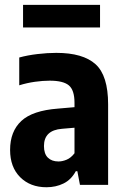

<svg xmlns="http://www.w3.org/2000/svg" viewBox="-20 -778 521 808"><path d="M175.5 10Q107.5 10 65 -32.2Q22.5 -74.5 22.5 -147Q22.5 -225 69.8 -269Q117 -313 224.5 -321L293.5 -327V-345.5Q293.5 -398.5 270 -418.5Q246.5 -438.5 189 -438.5Q160.5 -438.5 126.8 -433.8Q93 -429 61 -419V-536Q95.5 -545.5 137.5 -550.5Q179.5 -555.5 217 -555.5Q329 -555.5 382 -507.8Q435 -460 435 -339V0H316.5L305.5 -57.5H299Q279.5 -21.5 247.2 -5.8Q215 10 175.5 10ZM165 -163.5Q165 -130.5 181.5 -114.5Q198 -98.5 226 -98.5Q242.5 -98.5 260.5 -106Q278.5 -113.5 293.5 -133V-240.5L241 -236Q165 -230 165 -163.5ZM77 -662.5V-757.5H401V-662.5Z"/></svg>

Font: Encode Sans Cnd
Style: Bold
Weight: 700
Width: 3
Designer: Multiple Designers
Foundry: Impallari Type
Version: Version 3.002; ttfautohint (v1.8.3) -l 8 -r 50 -G 200 -x 14 